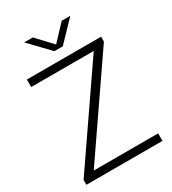

<svg xmlns="http://www.w3.org/2000/svg" viewBox="-223 -1060 1050 1175"><g transform="rotate(-30 302.0 -472.5)"><path d="M33.5 0V-34.5L493 -703L499 -687H40V-740H564.5V-705.5L105 -37L99.5 -53H571V0ZM273 -806 139.5 -945H200.5L311.5 -826.5H293.5L404.5 -945H465.5L332 -806Z"/></g></svg>

Font: Encode Sans SemiExpanded Light
Style: Regular
Weight: 300
Width: 6
Designer: Multiple Designers
Foundry: Impallari Type
Version: Version 3.002